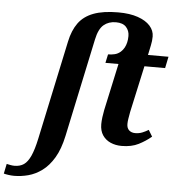

<svg xmlns="http://www.w3.org/2000/svg" viewBox="-203 -829 1032 1128"><g transform="rotate(5 313.0 -265.0)"><path d="M-78 240Q-93 240 -111 237.5Q-129 235 -139 232L-127 174Q-119 176 -105.5 178.5Q-92 181 -81 181Q-48 181 -25.5 165.5Q-3 150 14 112.5Q31 75 45 9L169 -573Q183 -640 214.5 -683.5Q246 -727 303 -748.5Q360 -770 449 -770Q517 -770 564.5 -753.5Q612 -737 637 -709Q662 -681 662 -646Q662 -633 660.5 -620Q659 -607 656 -593L644 -536H765L751 -468H629L569 -194Q565 -172 562 -154Q559 -136 559 -122Q559 -97 573 -84.5Q587 -72 609 -72Q632 -72 651.5 -80Q671 -88 687 -98L710 -60Q677 -32 635.5 -11Q594 10 536 10Q500 10 470.5 -3Q441 -16 423.5 -42Q406 -68 406 -107Q406 -125 409 -148.5Q412 -172 416 -191L476 -468H399L410 -519Q430 -519 449 -523.5Q468 -528 484 -542Q497 -554 504.5 -568Q512 -582 516 -599Q520 -616 520 -637Q520 -668 500.5 -689.5Q481 -711 440 -711Q397 -711 368 -686.5Q339 -662 326 -600L203 -21Q186 59 155.5 110Q125 161 86 189.5Q47 218 5 229Q-37 240 -78 240Z"/></g></svg>

Font: Noto Serif
Style: Italic
Weight: 400
Italic angle: -12°
Designer: Monotype Design Team
Foundry: Monotype Imaging Inc.
Version: Version 2.013